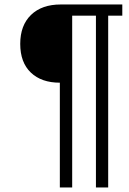

<svg xmlns="http://www.w3.org/2000/svg" viewBox="-20 -708 577 857"><path d="M462.9 -638.2V128.9H408.2V-638.2H302.2V128.9H247.1V-338.9Q165 -338.9 117.7 -384Q70.3 -429.2 70.3 -512.2Q70.3 -594.7 118.4 -641.4Q166.5 -688 251 -688H525.9V-638.2Z"/></svg>

Font: Liberation Sans
Style: Italic
Weight: 400
Italic angle: -12°
Designer: Steve Matteson
Foundry: Ascender Corporation
Version: Version 2.1.5